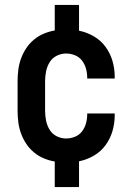

<svg xmlns="http://www.w3.org/2000/svg" viewBox="-20 -755 540 775"><path d="M201 0V-103Q178 -107 156.5 -116Q135 -125 117 -140Q99 -155 86 -174.5Q73 -194 65 -216Q57 -238 54 -261Q51 -284 51 -308V-428Q51 -451 54 -474Q57 -497 65 -519Q73 -541 86 -560.5Q99 -580 117 -595Q135 -610 156.5 -619Q178 -628 201 -632V-735H299V-631Q330 -625 358.5 -608.5Q387 -592 406 -566Q425 -540 434 -509Q443 -478 443 -446V-438H332V-442Q332 -460 327 -478Q322 -496 311 -510.5Q300 -525 282.5 -532Q265 -539 247 -539Q227 -539 209 -530Q191 -521 180.5 -504Q170 -487 166 -467Q162 -447 162 -428V-308Q162 -288 166 -268Q170 -248 180.5 -231Q191 -214 209 -205Q227 -196 247 -196Q265 -196 282.5 -203Q300 -210 311 -224.5Q322 -239 327 -257Q332 -275 332 -293V-297H443V-289Q443 -257 434 -226Q425 -195 406 -169Q387 -143 358.5 -126.5Q330 -110 299 -104V0Z"/></svg>

Font: Moesevka
Style: Bold
Weight: 700
Monospace: yes
Designer: Belleve Invis
Foundry: Belleve Invis
Version: Version 32.5.0; ttfautohint (v1.8.4)